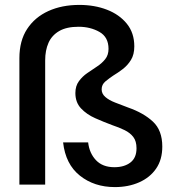

<svg xmlns="http://www.w3.org/2000/svg" viewBox="-20 -752 706 782"><path d="M448 10Q364 10 305.5 -36.5Q247 -83 237 -172H339Q344 -128 371 -99.5Q398 -71 446 -71Q486 -71 511 -90Q536 -109 536 -148Q536 -177 523 -194Q510 -211 487.5 -222Q465 -233 438 -242Q403 -255 368 -270.5Q333 -286 310 -310.5Q287 -335 287 -373Q287 -402 301.5 -421.5Q316 -441 335 -454Q345 -461 355 -467.5Q365 -474 375 -481Q395 -494 408.5 -511Q422 -528 422 -553Q422 -601 385 -622Q348 -643 300 -643Q251 -643 221 -625.5Q191 -608 177.5 -577.5Q164 -547 164 -506V0H59V-515Q59 -586 90.5 -634Q122 -682 177 -707Q232 -732 303 -732Q365 -732 415.5 -712.5Q466 -693 496.5 -655.5Q527 -618 527 -563Q527 -530 513.5 -508Q500 -486 480.5 -471Q461 -456 441 -444Q426 -434 410 -421Q394 -408 394 -388Q394 -370 409 -357Q424 -344 448.5 -334.5Q473 -325 502 -314Q565 -292 603 -256.5Q641 -221 641 -155Q641 -102 616 -65.5Q591 -29 547 -9.5Q503 10 448 10Z"/></svg>

Font: Rethink Sans Medium
Style: Regular
Weight: 500
Designer: The Rethink Sans project authors (Hans Thiessen). DM Sans designed by Colophon Foundry.
Foundry: Rethink Communications LLC
Version: Version 1.001